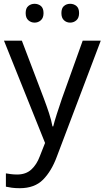

<svg xmlns="http://www.w3.org/2000/svg" viewBox="-20 -750 550 1010"><path d="M1 -536H95L211 -231Q226 -191 238 -154.5Q250 -118 256 -85H260Q266 -110 279 -150.5Q292 -191 306 -232L415 -536H510L279 74Q251 150 206.5 195Q162 240 84 240Q60 240 42 237.5Q24 235 11 232V162Q22 164 37.5 166Q53 168 70 168Q116 168 144.5 142Q173 116 189 73L217 2ZM115 -681Q115 -707 129 -718.5Q143 -730 162 -730Q181 -730 195 -718.5Q209 -707 209 -681Q209 -656 195 -643.5Q181 -631 162 -631Q143 -631 129 -643.5Q115 -656 115 -681ZM303 -681Q303 -707 316.5 -718.5Q330 -730 349 -730Q368 -730 382 -718.5Q396 -707 396 -681Q396 -656 382 -643.5Q368 -631 349 -631Q330 -631 316.5 -643.5Q303 -656 303 -681Z"/></svg>

Font: Noto Sans Manichaean
Style: Regular
Weight: 400
Designer: Monotype Design Team
Foundry: Monotype Imaging Inc.
Version: Version 2.005; ttfautohint (v1.8.4.7-5d5b)